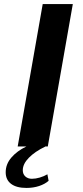

<svg xmlns="http://www.w3.org/2000/svg" viewBox="-20 -720 407 944"><path d="M213 137 219 169Q201 185 172.5 194.5Q144 204 110 204Q61 204 34.5 184Q8 164 8 127Q8 87 36 54.5Q64 22 110 0H67L190 -700H338L215 0H202V1Q152 25 122 55.5Q92 86 92 117Q92 136 104.5 147.5Q117 159 137 159Q155 159 175.5 153Q196 147 213 137Z"/></svg>

Font: Fahkwang SemiBold
Style: Italic
Weight: 600
Italic angle: -10°
Version: Version 1.000; ttfautohint (v1.6)